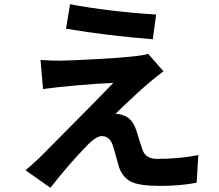

<svg xmlns="http://www.w3.org/2000/svg" viewBox="-20 -831 1040 910"><path d="M312 -811Q491 -777 720 -762L704 -645Q496 -661 293 -695ZM755 -493Q696 -450 620.5 -380Q545 -310 527 -291Q541 -293 565 -284Q606 -271 625 -216Q629 -204 639 -171.5Q649 -139 654 -125Q668 -78 724 -78Q830 -78 920 -96L912 35Q835 50 739 50Q643 50 603 31Q563 12 545 -36Q542 -44 516 -138Q501 -186 463 -186Q437 -186 397 -146Q307 -54 219 59L101 -24Q135 -53 170 -86Q184 -101 257 -174Q437 -354 517 -438Q455 -436 351 -427Q247 -418 184 -409L172 -547Q221 -543 267 -543.5Q313 -544 441 -551Q644 -562 682 -576Z"/></svg>

Font: Swei Fan Sans CJK TC
Style: Bold
Weight: 700
Version: Version 2.130